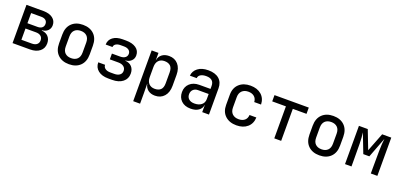

<svg xmlns="http://www.w3.org/2000/svg" viewBox="11 -1487 5379 2594"><g transform="rotate(20 2700.0 -190.0)"><path d="M88 0V-550H332Q417 -550 466.5 -512.5Q516 -475 516 -411Q516 -364 484 -333Q452 -302 401 -299V-294Q462 -290 496 -252.5Q530 -215 530 -155Q530 -84 478 -42Q426 0 337 0ZM185 -321H331Q372 -321 395 -340.5Q418 -360 418 -395Q418 -429 395 -448Q372 -467 331 -467H185ZM185 -83H335Q381 -83 406.5 -104.5Q432 -126 432 -164Q432 -202 406.5 -223.5Q381 -245 335 -245H185Z M900 8Q799 8 739.5 -50Q680 -108 680 -212V-338Q680 -442 739.5 -500Q799 -558 900 -558Q1001 -558 1060.5 -500Q1120 -442 1120 -338V-212Q1120 -108 1060.5 -50Q1001 8 900 8ZM900 -79Q956 -79 988.5 -110.5Q1021 -142 1021 -203V-347Q1021 -408 988.5 -439.5Q956 -471 900 -471Q844 -471 811.5 -439.5Q779 -408 779 -347V-203Q779 -142 811.5 -110.5Q844 -79 900 -79Z M1465 7Q1373 7 1319 -36Q1265 -79 1265 -152H1363Q1363 -119 1390.5 -99Q1418 -79 1465 -79H1521Q1570 -79 1598.5 -100.5Q1627 -122 1627 -160Q1627 -198 1598.5 -220.5Q1570 -243 1521 -243H1398V-326H1517Q1562 -326 1588 -346Q1614 -366 1614 -400Q1614 -434 1588 -453.5Q1562 -473 1517 -473H1470Q1427 -473 1401.5 -456.5Q1376 -440 1375 -412H1277Q1278 -479 1330 -518Q1382 -557 1470 -557H1517Q1608 -557 1662 -519.5Q1716 -482 1716 -414Q1716 -367 1684 -336Q1652 -305 1601 -301V-297Q1662 -293 1696 -255.5Q1730 -218 1730 -158Q1730 -83 1673.5 -38Q1617 7 1521 7Z M1888 180V-550H1986V-444H1987Q1995 -498 2035 -529Q2075 -560 2137 -560Q2219 -560 2268 -504.5Q2317 -449 2317 -354V-197Q2317 -101 2268 -45.5Q2219 10 2137 10Q2076 10 2036 -21Q1996 -52 1987 -106H1985L1987 21V180ZM2102 -76Q2157 -76 2187.5 -104.5Q2218 -133 2218 -197V-353Q2218 -417 2187.5 -445.5Q2157 -474 2102 -474Q2049 -474 2018 -441Q1987 -408 1987 -348V-202Q1987 -142 2018 -109Q2049 -76 2102 -76Z M2649 10Q2564 10 2514.5 -37.5Q2465 -85 2465 -162Q2465 -239 2516.5 -286Q2568 -333 2652 -333H2813V-375Q2813 -476 2701 -476Q2651 -476 2620.5 -457.5Q2590 -439 2588 -406H2490Q2495 -473 2551 -516.5Q2607 -560 2701 -560Q2802 -560 2857 -512Q2912 -464 2912 -377V0H2815V-101H2813Q2806 -50 2762.5 -20Q2719 10 2649 10ZM2675 -73Q2738 -73 2775.5 -103.5Q2813 -134 2813 -187V-260H2661Q2618 -260 2591.5 -234.5Q2565 -209 2565 -167Q2565 -124 2594 -98.5Q2623 -73 2675 -73Z M3308 10Q3207 10 3146 -46.5Q3085 -103 3085 -202V-349Q3085 -447 3146 -503.5Q3207 -560 3308 -560Q3405 -560 3464.5 -508.5Q3524 -457 3527 -368H3429Q3426 -418 3393.5 -445.5Q3361 -473 3308 -473Q3251 -473 3217.5 -440.5Q3184 -408 3184 -349V-202Q3184 -142 3217.5 -110Q3251 -78 3308 -78Q3362 -78 3394 -105Q3426 -132 3429 -182H3527Q3524 -93 3464.5 -41.5Q3405 10 3308 10Z M3851 0V-460H3654V-550H4147V-460H3950V0Z M4500 8Q4399 8 4339.5 -50Q4280 -108 4280 -212V-338Q4280 -442 4339.5 -500Q4399 -558 4500 -558Q4601 -558 4660.5 -500Q4720 -442 4720 -338V-212Q4720 -108 4660.5 -50Q4601 8 4500 8ZM4500 -79Q4556 -79 4588.5 -110.5Q4621 -142 4621 -203V-347Q4621 -408 4588.5 -439.5Q4556 -471 4500 -471Q4444 -471 4411.5 -439.5Q4379 -408 4379 -347V-203Q4379 -142 4411.5 -110.5Q4444 -79 4500 -79Z M4868 0V-550H4995L5098 -283L5202 -550H5333V0H5239V-87Q5239 -218 5240.5 -325.5Q5242 -433 5252 -502L5141 -211H5054L4948 -486Q4958 -424 4959.5 -325Q4961 -226 4961 -87V0Z"/></g></svg>

Font: JetBrains Mono NL Medium
Style: Regular
Weight: 500
Monospace: yes
Designer: Philipp Nurullin, Konstantin Bulenkov
Foundry: JetBrains
Version: Version 2.305; ttfautohint (v1.8.4.7-5d5b)